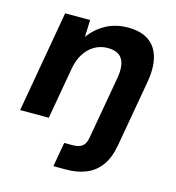

<svg xmlns="http://www.w3.org/2000/svg" viewBox="-108 -600 829 906"><g transform="rotate(15 307.0 -146.5)"><path d="M15 0 102 -496H224L221 -414H222Q253 -457 300 -482.5Q347 -508 407 -508Q470 -508 508.5 -481.5Q547 -455 560.5 -403.5Q574 -352 560 -277L504 41Q493 104 464.5 142.5Q436 181 393.5 198Q351 215 297 215H235L256 96H296Q328 96 344 83.5Q360 71 365 42L419 -264Q430 -325 411 -357.5Q392 -390 339 -390Q305 -390 276.5 -374Q248 -358 228 -328Q208 -298 200 -256L155 0Z"/></g></svg>

Font: DM Sans 28pt ExtraBold
Style: Italic
Weight: 800
Italic angle: -10°
Version: Version 4.004;gftools[0.9.30]